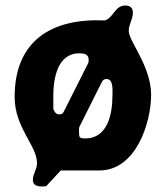

<svg xmlns="http://www.w3.org/2000/svg" viewBox="-20 -607 604 695"><path d="M99 44C99 64 115 68 132 68C136 68 146 67 147 67L200 10H340C472 10 527 -162 527 -264C527 -367 446 -458 446 -495C446 -519 461 -537 461 -561C461 -578 452 -587 434 -587C395 -587 393 -545 360 -533C167 -542 33 -460 33 -256C33 -144 114 -81 114 -16C114 6 99 22 99 44ZM266 -132C266 -136 266 -146 267 -147L347 -307C352 -318 357 -321 366 -321C392 -321 387 -275 387 -261C387 -197 371 -106 289 -106C267 -106 266 -109 266 -132ZM173 -213V-260C173 -321 187 -414 267 -414C285 -414 301 -411 301 -390C301 -387 300 -381 300 -380L213 -207C208 -195 203 -193 194 -193C182 -193 177 -203 173 -213Z"/></svg>

Font: Asimov Print
Style: C
Weight: 500
Designer: Google
Version: Version 2.000980: 2014